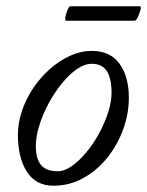

<svg xmlns="http://www.w3.org/2000/svg" viewBox="-20 -578 468 611"><path d="M150 13Q94 13 65.5 -31.5Q37 -76 37 -149Q37 -187 50 -225.5Q63 -264 86 -298Q109 -332 139 -358.5Q169 -385 203 -400.5Q237 -416 272 -416Q331 -416 360.5 -375Q390 -334 390 -267Q390 -215 371.5 -165Q353 -115 320.5 -75Q288 -35 244.5 -11Q201 13 150 13ZM164 -33Q185 -33 208.5 -49.5Q232 -66 254.5 -93Q277 -120 295 -153Q313 -186 324 -220Q335 -254 335 -282Q335 -330 319.5 -352.5Q304 -375 272 -375Q249 -375 224.5 -358Q200 -341 176.5 -312Q153 -283 134.5 -248.5Q116 -214 105 -178.5Q94 -143 94 -113Q94 -73 110.5 -53Q127 -33 164 -33ZM191 -512Q186 -512 188 -523.5Q190 -535 195 -546.5Q200 -558 204 -558H425Q430 -558 427 -546.5Q424 -535 418.5 -523.5Q413 -512 408 -512Z"/></svg>

Font: Junicode VF
Style: Italic
Weight: 400
Italic angle: -11°
Designer: Peter S. Baker
Version: Version 2.209